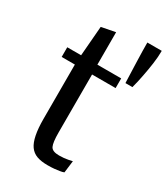

<svg xmlns="http://www.w3.org/2000/svg" viewBox="-178 -783 762 873"><g transform="rotate(30 203.5 -346.0)"><path d="M216.8 8.8Q183.6 8.8 160.6 0.5Q137.7 -7.8 123.5 -27.8Q96.2 -66.4 96.2 -164.6V-449.7H26.9V-500.5H99.6L112.3 -656.7L185.1 -670.9V-500.5H310.1V-449.7H186.5V-145.5Q186.5 -92.8 195.6 -74.2Q204.6 -55.7 240.2 -55.7Q253.4 -55.7 265.6 -56.9Q277.8 -58.1 287.6 -60.1L308.1 -64.5L300.3 -1.5Q295.9 0.5 290.5 1.7Q285.2 2.9 278.8 3.9Q268.1 5.9 252.7 7.3Q237.3 8.8 216.8 8.8ZM337.4 -491.7 334.5 -572.8Q334 -587.4 333.3 -610.1Q332.5 -632.8 332 -657.5Q331.5 -682.1 331.5 -701.2H407.2Q407.2 -669.4 402.1 -633.1Q397 -596.7 390.6 -564.9Q387.2 -546.4 383.1 -528.1Q378.9 -509.8 374 -491.7Z"/></g></svg>

Font: Mako
Style: Regular
Weight: 400
Designer: vernon adams
Foundry: vernon adams
Version: Version 1.100; ttfautohint (v1.8.4.7-5d5b);gftools[0.9.33]